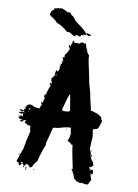

<svg xmlns="http://www.w3.org/2000/svg" viewBox="-134 -962 762 1058"><g transform="rotate(15 247.0 -433.0)"><path d="M243.2 -737.3H247.1L252.9 -733.4H254.9L260.7 -737.3Q269.5 -711.9 278.3 -701.2Q278.3 -691.9 295.9 -676.3V-668.5Q295.9 -659.2 329.1 -553.7Q329.1 -544.4 356.4 -475.1Q356.4 -468.3 383.8 -387.2V-385.3H395.5Q452.1 -375 452.1 -352.5Q455.6 -352.5 458 -347.2Q451.2 -295.4 436.5 -295.4Q425.3 -289.6 420.9 -289.6V-287.6Q430.7 -255.4 430.7 -241.7V-218.8Q430.7 -209 432.6 -189.9H430.7L434.6 -178.7Q432.6 -174.8 432.6 -172.9L436.5 -174.8Q436.5 -169.4 446.3 -155.8L444.3 -151.9Q457.5 -117.2 467.8 -117.2Q469.7 -113.8 469.7 -111.3V-106Q472.7 -106 475.6 -100.1Q465.8 -88.4 465.8 -85L456.1 -86.4V-85Q457.5 -71.3 467.8 -71.3Q471.2 -73.2 475.6 -73.2Q478.5 -73.2 481.4 -67.4Q479.5 -67.4 479.5 -65.4Q483.4 -64.9 483.4 -61.5V-56.2L481.4 -46.4Q475.6 -46.4 475.6 -52.2H471.7V-50.3Q471.7 -44.9 485.4 -13.7Q479.5 -13.7 473.6 10.7L469.7 12.7H467.8Q465.8 12.7 465.8 10.7Q458 14.6 454.1 14.6Q448.2 12.7 448.2 10.7L444.3 12.7H440.4Q435.5 9.3 434.6 9.3Q432.6 12.7 432.6 14.6H426.8Q421.4 14.6 415 10.7Q411.1 12.7 409.2 12.7Q409.2 10.3 391.6 -0.5Q377.9 -30.8 376 -31.2Q370.1 -31.2 370.1 -35.2H376Q376 -37.1 364.3 -44.4Q364.3 -47.4 370.1 -50.3Q342.8 -137.2 335 -176.8Q333 -176.8 333 -178.7L329.1 -176.8Q319.8 -187 301.8 -191.9V-193.8L305.7 -195.8L303.7 -199.7Q309.6 -209 309.6 -235.8Q301.8 -258.3 301.8 -266.6Q280.8 -266.6 235.4 -247.6Q206.1 -242.2 206.1 -239.7Q194.3 -164.1 190.4 -147.9Q192.4 -144.5 192.4 -140.1V-136.2Q182.6 -114.7 170.9 -42.5Q151.4 -14.2 151.4 -4.4L141.6 3.4H139.6Q136.7 3.4 133.8 -6.3Q129.9 -4.4 127.9 -4.4Q127.9 -7.3 120.1 -12.2Q114.7 -11.7 106.4 5.4Q108.4 8.8 108.4 10.7Q104.5 9.3 102.5 9.3V5.4L104.5 1.5Q102.5 1.5 98.6 -6.3Q94.7 -4.4 92.8 -4.4V-8.3H96.7V-13.7H92.8L83 -12.2V-8.3L86.9 -10.3L90.8 -4.4Q83.5 7.3 81.1 7.3Q76.2 1.5 73.2 1.5V-2.4H77.1V-4.4Q59.6 -9.3 59.6 -13.7L79.1 -90.3Q79.1 -102.5 83 -123H81.1Q85 -140.1 90.8 -191.9L85 -201.7V-203.6Q85 -205.1 86.9 -205.1Q83 -214.8 83 -218.8H75.2Q65.9 -218.8 47.9 -228.5V-230L53.7 -241.7H45.9Q37.6 -238.8 30.3 -226.6Q30.3 -230 20.5 -230V-233.9L32.2 -237.8V-239.7Q6.8 -242.2 6.8 -247.6Q14.6 -247.6 14.6 -252.9H6.8V-256.8Q14.6 -256.8 20.5 -262.7Q21 -258.8 24.4 -258.8H28.3V-274.4Q24.9 -274.4 16.6 -270.5Q13.7 -272.5 4.9 -272.5V-277.8L18.6 -281.7L22.5 -279.8Q30.3 -282.7 30.3 -285.6L26.4 -287.6Q22.5 -287.1 22.5 -283.7Q4.9 -286.1 4.9 -289.6Q5.4 -293.5 8.8 -293.5L28.3 -291.5L26.4 -300.8Q34.2 -303.7 34.2 -306.6V-312.5L26.4 -306.6V-308.6Q41 -331.5 47.9 -331.5Q61.5 -331.5 63.5 -333.5Q63.5 -324.2 106.4 -324.2Q107.4 -335 112.3 -341.3L110.4 -345.2L114.3 -347.2Q114.3 -352.5 108.4 -352.5V-356.4Q108.4 -358.4 110.4 -358.4L108.4 -362.3V-364.3H112.3V-356.4Q116.7 -356.4 120.1 -391.1Q114.3 -391.1 114.3 -395V-402.3Q114.3 -407.2 122.1 -408.2Q122.1 -427.2 133.8 -461.9Q131.8 -465.3 131.8 -469.2H129.9V-465.8H126L127.9 -477.1H131.8V-473.1Q135.7 -473.1 135.7 -477.1V-486.8L131.8 -484.9H129.9V-490.7L127.9 -503.9Q133.3 -503.9 143.6 -528.8Q140.6 -528.8 137.7 -534.7L141.6 -536.6Q141.6 -538.6 139.6 -538.6Q141.6 -553.7 145.5 -553.7Q147.5 -550.3 147.5 -545.9Q157.2 -548.3 157.2 -568.8L155.3 -578.6L159.2 -580.6L157.2 -584.5V-593.8H159.2L163.1 -591.8V-597.7H159.2Q159.2 -600.6 163.1 -614.7H161.1L163.1 -618.7V-622.6L159.2 -620.6V-630.4Q161.1 -630.4 165 -632.3Q165 -630.4 167 -630.4V-634.3L165 -641.6Q167 -645.5 167 -647.5Q165 -647.5 165 -649.4Q172.9 -649.4 182.6 -682.1Q184.6 -682.1 184.6 -683.6L174.8 -695.3V-703.1Q175.3 -707 178.7 -707H180.7Q180.7 -705.1 178.7 -705.1Q180.7 -701.7 180.7 -697.3H182.6L190.4 -733.4H194.3L198.2 -724.1L217.8 -726.1H227.5Q227.5 -732.4 243.2 -737.3ZM165 -612.8V-607.4H167V-612.8ZM163.1 -603.5V-599.6H165V-603.5ZM151.4 -591.8H153.3V-587.9H151.4ZM147.5 -526.9 151.4 -524.9V-530.8Q147.5 -530.3 147.5 -526.9ZM147.5 -521V-517.1H149.4V-521ZM247.1 -440.9Q239.3 -417 233.4 -377.4H231.4Q231.4 -375.5 233.4 -375.5L227.5 -350.6H233.4L231.4 -347.2V-345.2H233.4Q272.5 -345.2 272.5 -358.4L251 -440.9ZM36.1 -318.4V-314.5H38.1V-318.4ZM55.7 -314.5Q55.7 -311 49.8 -304.7Q51.8 -304.7 55.7 -302.7Q56.2 -306.6 59.6 -306.6Q57.6 -310.1 57.6 -314.5ZM49.8 -295.4V-291.5H51.8V-295.4ZM32.2 -285.6V-281.7H34.2V-285.6ZM18.6 -254.9V-252.9H22.5V-254.9ZM280.3 -254.9H284.2V-251.5H280.3ZM440.4 -176.8Q444.3 -175.8 444.3 -172.9V-168.9H440.4ZM448.2 -151.9H450.2Q454.1 -150.9 454.1 -147.9V-142.1H450.2ZM448.2 -111.3V-107.9H450.2V-111.3ZM461.9 -111.3V-109.4H465.8V-111.3ZM461.9 -69.3V-65.4H465.8V-69.3ZM67.4 -56.2V-54.2Q67.4 -51.3 61.5 -48.3V-54.2Q63.5 -54.2 67.4 -56.2ZM116.2 5.4H122.1V7.3Q122.1 8.3 118.2 12.7V14.6Q124 14.6 124 18.6L118.2 22.5L116.2 9.3ZM161.1 5.4H165V9.3H161.1ZM188.5 -758.8Q154.8 -774.4 151.4 -774.4Q151.4 -770.5 145.5 -770.5Q107.9 -798.8 77.1 -805.2Q69.8 -815.4 34.2 -833.5L28.3 -839.4Q28.3 -863.8 45.4 -872.1Q43 -876 43 -879.4Q56.2 -879.4 65.4 -887.2Q66.9 -887.2 74.2 -883.3V-889.2Q98.6 -888.2 120.1 -876L128.4 -879.4Q135.7 -879.4 145.5 -866.2Q154.8 -866.2 174.3 -841.3Q242.7 -801.3 242.7 -793.5Q277.3 -791.5 277.3 -785.6Q277.3 -783.7 265.6 -780.3Q252.9 -783.7 251.5 -787.6Q254.4 -787.6 254.4 -789.6H245.6Q245.6 -783.7 254.4 -783.7L251.5 -780.3L245.6 -781.7Q240.7 -780.3 234.4 -780.3L237.3 -776.4L231.4 -774.4V-776.4Q225.6 -774.4 222.7 -774.4V-772.5L225.6 -768.6L214.4 -764.6L202.6 -768.6Q197.3 -766.6 194.3 -766.6V-764.6L197.3 -760.7Q194.3 -760.7 188.5 -758.8Z"/></g></svg>

Font: Mister Brush
Style: Regular
Weight: 400
Designer: GGBotNet
Foundry: GGBotNet
Version: 1.00